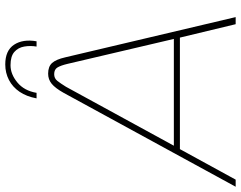

<svg xmlns="http://www.w3.org/2000/svg" viewBox="-148 -803 916 730"><g transform="rotate(-90 310.0 -438.0)"><path d="M-35 0 322 -654Q340 -686 356.5 -699.5Q373 -713 395 -713Q422 -713 435.5 -698Q449 -683 457 -648L610 0H583L532 -212H108L-8 0ZM121 -235H527L432 -640Q426 -665 418.5 -677.5Q411 -690 393 -690Q377 -690 367.5 -678Q358 -666 345 -645ZM301 -757Q308 -795 326 -821.5Q344 -848 371 -862Q398 -876 430 -876Q483 -876 505 -842.5Q527 -809 518 -757H498Q502 -781 498 -804Q494 -827 477.5 -841.5Q461 -856 427 -856Q393 -856 361.5 -830Q330 -804 322 -757Z"/></g></svg>

Font: MuseoModerno Thin
Style: Italic
Weight: 100
Italic angle: -9°
Designer: Pablo Cosgaya, Héctor Gatti, Marcela Romero, and the Authors of The MuseoModerno Project.
Foundry: Omnibus-Type Team
Version: Version 1.003